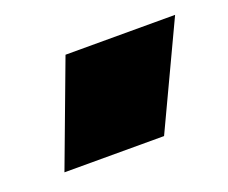

<svg xmlns="http://www.w3.org/2000/svg" viewBox="-49 -841 387 326"><g transform="rotate(-20 144.5 -678.5)"><path d="M21 -585 91 -772H289L201 -585Z"/></g></svg>

Font: Geologica Black
Style: Regular
Weight: 900
Designer: Sindre Bremnes, Frode Helland
Foundry: Monokrom Skriftforlag AS
Version: Version 1.010;gftools[0.9.28]